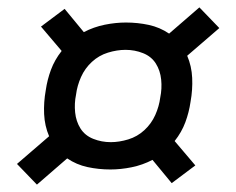

<svg xmlns="http://www.w3.org/2000/svg" viewBox="-20 -600 640 520"><path d="M80 -100 26 -156 113 -231Q101 -259 99.5 -291Q98 -323 104 -356Q108 -384 118 -411Q128 -438 147 -462L91 -528L155 -576L207 -513Q234 -527 263.5 -533Q293 -539 321 -539Q353 -539 383 -532.5Q413 -526 438 -509L520 -580L574 -524L487 -449Q499 -421 500.5 -389Q502 -357 496 -324Q492 -296 482 -269Q472 -242 453 -218L509 -152L445 -104L393 -167Q366 -153 336.5 -147Q307 -141 279 -141Q247 -141 217 -147.5Q187 -154 162 -171ZM280 -215Q303 -215 327.5 -222.5Q352 -230 371 -247.5Q390 -265 400.5 -288.5Q411 -312 414 -336Q419 -360 416.5 -384.5Q414 -409 402 -428Q390 -447 367.5 -456Q345 -465 320 -465Q297 -465 272.5 -457.5Q248 -450 229 -432.5Q210 -415 199.5 -391.5Q189 -368 186 -344Q181 -320 183.5 -295.5Q186 -271 198 -252Q210 -233 232.5 -224Q255 -215 280 -215Z"/></svg>

Font: Iosevka SS04 Extended Oblique
Style: Regular
Weight: 400
Width: 7
Italic angle: -9°
Monospace: yes
Designer: Belleve Invis
Foundry: Belleve Invis
Version: Version 19.0.0; ttfautohint (v1.8.4)